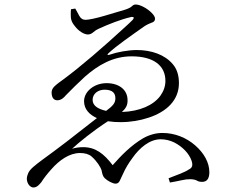

<svg xmlns="http://www.w3.org/2000/svg" viewBox="-20 -780 1040 852"><path d="M391 -337C391 -313 411 -297 451 -288C482 -311 492 -323 492 -344C492 -365 481 -382 444 -382C415 -382 391 -364 391 -337ZM295 -739 314 -742C319 -734 324 -724 331 -711C338 -698 347 -692 360 -692C373 -692 407 -699 444 -710C481 -721 518 -732 535 -737C550 -742 560 -747 565 -752C570 -757 575 -760 582 -760C602 -760 633 -743 653 -723C663 -713 668 -704 668 -697C668 -688 663 -682 652 -679C641 -675 631 -670 623 -665C562 -622 497 -577 464 -546C456 -539 455 -536 461 -536C462 -536 465 -537 469 -538C500 -549 550 -558 587 -558C651 -558 711 -538 747 -495C765 -474 774 -446 774 -411C774 -335 719 -284 640 -258C601 -245 559 -238 515 -238C496 -238 478 -239 459 -242C391 -198 329 -147 300 -120C317 -125 333 -127 349 -127C404 -127 441 -98 480 -47C515 -87 561 -135 616 -167C643 -182 672 -190 701 -190C756 -190 807 -169 846 -135C885 -101 909 -59 909 -16C909 13 898 27 877 27C867 27 859 25 853 21C840 14 814 13 785 20C770 23 753 27 734 30L728 11C767 -4 801 -16 818 -28C833 -35 837 -46 830 -67C819 -99 790 -129 753 -148C734 -157 714 -162 693 -162C644 -162 599 -124 567 -78C550 -55 537 -33 528 -13C521 1 516 12 512 21C508 30 502 35 493 35C480 35 458 23 445 11C436 2 434 -8 431 -23C427 -38 410 -65 386 -86C374 -96 357 -101 335 -101C288 -101 243 -69 208 -29C190 -9 175 10 163 29C155 38 145 52 128 52C115 52 99 36 99 12C99 6 101 -2 105 -11C112 -29 136 -47 168 -71C184 -83 202 -96 221 -110C240 -124 257 -137 274 -150C325 -190 369 -224 410 -256C377 -271 353 -295 353 -331C353 -374 398 -411 453 -411C509 -411 546 -381 546 -336C547 -312 537 -298 521 -283C601 -286 660 -313 691 -354C706 -375 714 -397 714 -421C714 -488 663 -530 564 -530C481 -530 415 -491 356 -439C327 -412 299 -385 272 -357C263 -346 251 -335 234 -335C222 -335 209 -343 209 -370C209 -379 213 -388 221 -396C229 -404 244 -416 267 -432C298 -455 343 -491 391 -532C439 -573 487 -616 524 -650C543 -667 557 -680 568 -691C576 -700 575 -705 566 -705C563 -705 561 -705 560 -704C519 -695 460 -672 417 -652C410 -649 402 -644 394 -637C386 -630 378 -627 370 -627C353 -627 329 -642 313 -663C296 -683 294 -697 294 -714C294 -723 294 -731 295 -739Z"/></svg>

Font: CJK Symbols
Style: Regular
Weight: 400
Designer: Ryoko NISHIZUKA 西塚涼子 (kana & ideographs); Frank Grießhammer (serif-style Latin); Paul D. Hunt (sans serif–style Latin); 
Foundry: Unicode
Version: Version 2.000;hotconv 1.1.0;makeotfexe 2.6.0